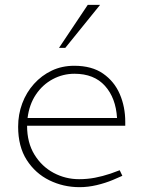

<svg xmlns="http://www.w3.org/2000/svg" viewBox="-20 -768 588 794"><path d="M309 6Q242 6 184 -22.5Q126 -51 90.5 -106.5Q55 -162 55 -244Q55 -295 72 -340.5Q89 -386 120.5 -421Q152 -456 194 -476Q236 -496 287 -496Q360 -496 406.5 -463.5Q453 -431 475.5 -378.5Q498 -326 498 -264V-248H92Q92 -178 122.5 -128.5Q153 -79 202 -53Q251 -27 307 -27Q341 -27 372.5 -33Q404 -39 437 -50L475 -64L486 -41L447 -24Q416 -11 380 -2.5Q344 6 309 6ZM94 -280H464Q459 -363 414 -413Q369 -463 288 -463Q240 -463 198 -440.5Q156 -418 128.5 -377Q101 -336 94 -280ZM224 -570 343 -748H394L250 -570Z"/></svg>

Font: REM Medium Thin
Style: Regular
Weight: 250
Version: Version 1.005;gftools[0.9.28]